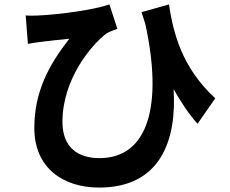

<svg xmlns="http://www.w3.org/2000/svg" viewBox="-20 -784 1040 867"><path d="M764 -381C798 -322 831 -271 872 -225L952 -340C799 -481 762 -639 743 -764L619 -729L636 -677C716 -311 651 -70 429 -70C333 -70 262 -117 262 -234C262 -426 392 -581 461 -633C476 -642 495 -648 510 -654L474 -764C407 -740 247 -718 152 -714C133 -713 114 -713 96 -714L106 -586C128 -590 143 -592 165 -595C194 -599 254 -605 293 -609C200 -490 135 -369 135 -206C135 -24 267 63 427 63C707 63 778 -153 764 -381Z"/></svg>

Font: Glow Sans TC Normal
Style: Bold
Weight: 700
Designer: Ryoko NISHIZUKA (kana, bopomofo & ideographs); Paul D. Hunt (Latin, Greek & Cyrillic); Sandoll Communications, Soo-young
Version: Version 0.93